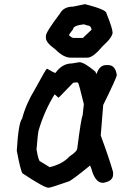

<svg xmlns="http://www.w3.org/2000/svg" viewBox="-20 -925 637 911"><path d="M356.4 -629.9Q379.4 -629.9 432.6 -585L436.5 -575.2H438.5Q452.6 -616.2 483.4 -616.2H493.2Q527.3 -616.2 534.2 -569.3Q534.2 -557.6 469.7 -426.8L458 -282.2Q499.5 -169.4 516.6 -108.4V-96.7Q516.6 -65.4 469.7 -57.6H467.8Q431.2 -57.6 413.1 -126L407.2 -139.6Q314 -63.5 303.7 -63.5Q220.7 -34.2 210 -34.2Q189.5 -34.2 86.9 -102.5Q77.6 -114.3 59.6 -210Q67.4 -341.8 85 -362.3Q103 -431.6 145.5 -501Q198.7 -598.6 202.1 -598.6H204.1Q236.8 -579.1 243.2 -579.1Q275.4 -624 321.3 -624ZM325.2 -530.3 258.8 -461.9H256.8L239.3 -477.5Q189.9 -397.9 163.1 -305.7Q159.7 -294.9 153.3 -215.8Q163.1 -159.2 170.9 -159.2L215.8 -131.8Q276.9 -146.5 309.6 -182.6Q346.7 -207 346.7 -221.7Q364.3 -360.4 372.1 -377.9L377.9 -430.7Q354.5 -527.3 350.6 -532.2L344.7 -534.2Q325.2 -533.2 325.2 -530.3ZM383.3 -905.3Q484.9 -879.4 484.9 -862.3Q514.2 -789.1 514.2 -770.5Q514.2 -748.5 467.3 -706.1Q421.4 -651.4 395 -651.4H314.9Q281.2 -651.4 240.7 -692.4Q197.8 -722.7 197.8 -745.1V-754.9Q197.8 -772.5 264.2 -860.4Q282.2 -893.6 326.7 -893.6ZM309.1 -756.8Q320.8 -745.1 328.6 -745.1H373.5L414.6 -784.2Q411.1 -803.7 397 -803.7L377.4 -809.6Q326.7 -803.7 326.7 -786.1Q307.1 -762.2 307.1 -756.8Z"/></svg>

Font: ww_drahtTSB
Style: Regular
Weight: 400
Designer: Dr. Wolfgang Wiebecke
Version: Version 1.06 May 21, 2010, initial release